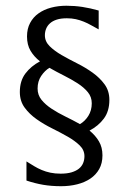

<svg xmlns="http://www.w3.org/2000/svg" viewBox="-20 -703 448 666"><path d="M359.4 -356.4Q359.4 -317.4 340.3 -291.7Q321.3 -266.1 290.5 -250Q311 -233.4 323.2 -212.6Q335.4 -191.9 335.4 -164.1Q335.4 -136.7 324.2 -116.7Q313 -96.7 293.5 -83.5Q273.9 -70.3 247.8 -63.7Q221.7 -57.1 191.9 -57.1Q158.2 -57.1 129.6 -62Q101.1 -66.9 71.8 -76.7V-143.1Q85 -134.8 97.9 -127Q110.8 -119.1 124.8 -113.3Q138.7 -107.4 154.8 -104Q170.9 -100.6 190.4 -100.6Q212.4 -100.6 228 -105.2Q243.7 -109.9 253.7 -117.9Q263.7 -126 268.3 -137.2Q272.9 -148.4 272.9 -161.1Q272.9 -182.6 256.3 -198.7Q239.7 -214.8 214.8 -229Q189.9 -243.2 160.9 -257.6Q131.8 -272 106.9 -289.6Q82 -307.1 65.4 -329.8Q48.8 -352.5 48.8 -383.8Q48.8 -422.4 68.1 -448Q87.4 -473.6 118.7 -490.2Q98.1 -506.3 85.9 -526.9Q73.7 -547.4 73.7 -576.7Q73.7 -603.5 84.5 -623.5Q95.2 -643.6 113.8 -656.7Q132.3 -669.9 157.2 -676.5Q182.1 -683.1 210.4 -683.1Q238.3 -683.1 265.6 -679Q293 -674.8 322.3 -666.5V-601.1Q308.6 -608.4 296.1 -615.5Q283.7 -622.6 270.5 -627.9Q257.3 -633.3 242.9 -636.5Q228.5 -639.6 211.9 -639.6Q191.4 -639.6 177 -635Q162.6 -630.4 153.6 -622.3Q144.5 -614.3 140.1 -603.5Q135.7 -592.8 135.7 -580.6Q135.7 -559.1 152.3 -542.7Q168.9 -526.4 193.8 -512Q218.8 -497.6 247.6 -483.2Q276.4 -468.8 301.3 -450.9Q326.2 -433.1 342.8 -410.4Q359.4 -387.7 359.4 -356.4ZM298.3 -344.7Q298.3 -366.7 284.7 -383.3Q271 -399.9 249.5 -413.8Q228 -427.7 202.1 -440.7Q176.3 -453.6 151.4 -467.8Q135.3 -458 122.8 -439.5Q110.4 -420.9 110.4 -396Q110.4 -373.5 124 -356.7Q137.7 -339.8 159.2 -325.7Q180.7 -311.5 206.8 -298.8Q232.9 -286.1 257.3 -272.5Q274.4 -282.2 286.4 -301Q298.3 -319.8 298.3 -344.7Z"/></svg>

Font: Crushed
Style: Regular
Weight: 400
Width: 3
Designer: Astigmatic (AOETI)
Foundry: Astigmatic (AOETI)
Version: Version 001.001